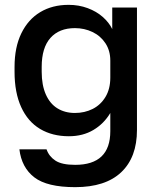

<svg xmlns="http://www.w3.org/2000/svg" viewBox="-20 -561 655 792"><path d="M60 55H172Q182 84 208.5 101.5Q235 119 290 119Q435 119 435 -20V-95Q409 -51 365.5 -25Q322 1 264 1Q196 1 145.5 -29Q95 -59 67.5 -119Q40 -179 40 -265V-285Q40 -366 68 -423.5Q96 -481 146 -511Q196 -541 263 -541Q305 -541 341.5 -527.5Q378 -514 404 -491Q430 -468 443 -441V-530H545V-25Q545 88 480 149.5Q415 211 290 211Q174 211 121.5 170.5Q69 130 60 55ZM435 -241V-311Q435 -352 415 -382.5Q395 -413 361.5 -429Q328 -445 289 -445Q224 -445 188 -404.5Q152 -364 152 -285V-265Q152 -210 169 -171.5Q186 -133 217 -114Q248 -95 289 -95Q329 -95 362 -111.5Q395 -128 415 -161Q435 -194 435 -241Z"/></svg>

Font: .
Style: 
Weight: 500
Designer: A.Korolkova, Vitaly Kuzmin
Foundry: ParaType Ltd
Version: Version 1.000; Glyphs 3.2, build 3192.0